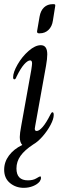

<svg xmlns="http://www.w3.org/2000/svg" viewBox="-21 -693 327 922"><path d="M244 -663 233 -594Q229 -566 212 -549.5Q195 -533 170 -533H166Q156 -533 157 -543L169 -613Q174 -642 190.5 -657.5Q207 -673 232 -673H236Q242 -673 243.5 -671Q245 -669 244 -663ZM58 116Q58 173 113 173Q138 173 153.5 163.5Q169 154 172 154Q176 154 176 162Q176 168 170 178Q159 192 138 200.5Q117 209 93 209Q55 209 27 186Q-1 163 -1 122Q-1 85 22 54Q45 23 86 3Q74 -9 74 -35Q74 -52 81 -89L129 -356Q133 -382 133 -388Q133 -403 124 -403Q112 -403 95 -384Q78 -365 58 -324Q54 -312 48 -312Q42 -312 42 -322Q42 -346 63.5 -383.5Q85 -421 116.5 -448.5Q148 -476 175 -476Q206 -476 206 -432Q206 -411 200 -377L148 -88L146 -75Q146 -64 155 -64Q167 -64 184 -83.5Q201 -103 221 -143Q226 -154 231 -154Q237 -154 237 -141Q237 -122 222 -93.5Q207 -65 184 -38.5Q161 -12 138 1Q97 28 77.5 55.5Q58 83 58 116Z"/></svg>

Font: Charm
Style: Regular
Weight: 400
Designer: Katatrad Aksorn Co.,Ltd.
Foundry: Cadson Demak Co.,Ltd.
Version: Version 1.001